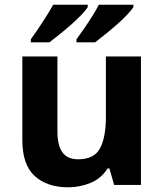

<svg xmlns="http://www.w3.org/2000/svg" viewBox="-20 -786 697 816"><path d="M579 -546V0H465L445 -70H437Q411 -28 365.5 -9Q320 10 269 10Q181 10 128 -37.5Q75 -85 75 -190V-546H224V-227Q224 -169 245 -139Q266 -109 312 -109Q380 -109 405 -155.5Q430 -202 430 -289V-546ZM547 -756Q539 -743 520 -723Q501 -703 476 -681Q451 -659 426.5 -639.5Q402 -620 384 -606H305V-619Q319 -638 337 -664Q355 -690 372 -717Q389 -744 400 -766H547ZM353 -756Q345 -743 326 -723Q307 -703 282 -681Q257 -659 232.5 -639.5Q208 -620 190 -606H111V-619Q125 -638 142.5 -664Q160 -690 177 -717Q194 -744 206 -766H353Z"/></svg>

Font: Noto Sans Bamum
Style: Bold
Weight: 700
Designer: Monotype Design Team
Foundry: Monotype Imaging Inc.
Version: Version 2.002; ttfautohint (v1.8.4.7-5d5b)